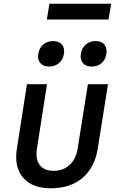

<svg xmlns="http://www.w3.org/2000/svg" viewBox="-20 -1003 640 1033"><path d="M253 10Q153 10 104 -47.5Q55 -105 71 -204L125 -550H233L179 -205Q170 -147 193.5 -115.5Q217 -84 269 -84Q320 -84 354.5 -115.5Q389 -147 398 -205L453 -550H561L506 -204Q490 -102 424 -46Q358 10 253 10ZM473 -645Q442 -645 426 -663.5Q410 -682 415 -713Q420 -745 441.5 -763.5Q463 -782 495 -782Q526 -782 541.5 -763.5Q557 -745 552 -713Q548 -682 526.5 -663.5Q505 -645 473 -645ZM244 -645Q213 -645 197 -663.5Q181 -682 186 -713Q191 -745 212.5 -763.5Q234 -782 266 -782Q297 -782 313 -763.5Q329 -745 324 -713Q319 -682 297.5 -663.5Q276 -645 244 -645ZM232 -898 246 -983H578L564 -898Z"/></svg>

Font: JetBrains Mono NL SemiBold
Style: Italic
Weight: 600
Italic angle: -9°
Monospace: yes
Designer: Philipp Nurullin, Konstantin Bulenkov
Foundry: JetBrains
Version: Version 2.305; ttfautohint (v1.8.4.7-5d5b)